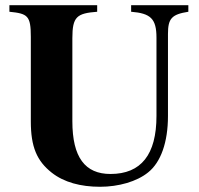

<svg xmlns="http://www.w3.org/2000/svg" viewBox="-20 -696 762 735"><path d="M701 -676H482V-651C556 -645 579 -625 579 -552V-252C579 -104 520 -30 403 -30C306 -30 257 -93 257 -232V-550C257 -632 274 -645 352 -651V-676H16V-651C86 -644 98 -636 98 -555V-231C98 -134 121 -80 178 -35C225 2 289 19 363 19C434 19 504 -1 547 -36C596 -75 623 -152 623 -252V-566C623 -625 637 -641 701 -651Z"/></svg>

Font: XITS
Style: Bold
Weight: 700
Designer: MicroPress Inc., with final additions and corrections provided by Coen Hoffman, Elsevier (retired)
Version: Version 1.302